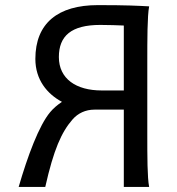

<svg xmlns="http://www.w3.org/2000/svg" viewBox="-20 -738 699 758"><path d="M468.8 -305.2V0H568.8C561.5 -39.1 561.5 -116.2 561.5 -212.4V-488.3C561.5 -584 561.5 -673.8 568.8 -712.9C524.9 -715.3 480.5 -717.8 366.2 -717.8C209 -717.8 119.6 -646.5 119.6 -505.4C119.6 -423.3 166 -367.2 224.6 -335.9C207 -324.2 190.4 -310.1 178.2 -295.4C133.8 -242.7 88.9 -121.1 53.7 0H158.7C191.9 -147.5 222.7 -216.3 266.1 -266.1C287.6 -291 317.9 -305.2 353 -305.2ZM468.8 -380.9H380.9C280.8 -380.9 212.4 -426.8 212.4 -512.7C212.4 -596.2 261.2 -639.6 376 -639.6C410.2 -639.6 442.9 -638.2 468.8 -637.2Z"/></svg>

Font: Andika
Style: Regular
Weight: 400
Designer: Victor Gaultney, Annie Olsen, Julie Remington, Don Collingsworth, Eric Hays
Foundry: SIL International
Version: Version 1.000